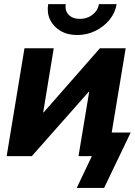

<svg xmlns="http://www.w3.org/2000/svg" viewBox="-20 -766 661 942"><path d="M508.8 0H365.2L417.5 -315.4H415L136.2 0H12.7L100.1 -529.3H243.7L191.9 -214.8H194.3L470.2 -529.3H596.7ZM358.9 -594.2Q311.5 -594.2 276.9 -614.5Q242.2 -634.8 225.8 -668.9Q209.5 -703.1 216.3 -745.6H302.7Q297.4 -713.9 316.9 -693.6Q336.4 -673.3 372.1 -673.3Q395.5 -673.3 415.5 -682.6Q435.5 -691.9 448.7 -708.3Q461.9 -724.6 465.3 -745.6H552.2Q545.4 -703.1 517.3 -668.9Q489.3 -634.8 448 -614.5Q406.7 -594.2 358.9 -594.2ZM356.4 156.2 430.7 0H391.1L410.2 -115.7H621.1L490.7 156.2Z"/></svg>

Font: Inter 24pt
Style: Bold Italic
Weight: 700
Italic angle: -9.3988°
Version: Version 4.001;git-66647c0bb